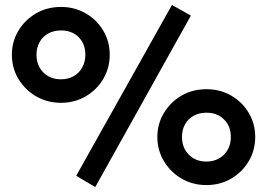

<svg xmlns="http://www.w3.org/2000/svg" viewBox="-20 -738 1080 776"><path d="M365 18 288 -27.5 675 -718 751.5 -675ZM226.5 -322.5Q171 -322.5 126.2 -348.5Q81.5 -374.5 54.8 -418.5Q28 -462.5 28 -517Q28 -570.5 54.8 -614.5Q81.5 -658.5 126.2 -684.2Q171 -710 226.5 -710Q281.5 -710 326.2 -684.2Q371 -658.5 397.2 -614.5Q423.5 -570.5 423.5 -517Q423.5 -463 397.2 -418.8Q371 -374.5 326.2 -348.5Q281.5 -322.5 226.5 -322.5ZM226.5 -417.5Q255.5 -417.5 277.8 -430.2Q300 -443 312.5 -465.5Q325 -488 325 -517Q325 -560.5 297.8 -587.8Q270.5 -615 226.5 -615Q197 -615 174.8 -602.5Q152.5 -590 140 -567.8Q127.5 -545.5 127.5 -517Q127.5 -473 155.2 -445.2Q183 -417.5 226.5 -417.5ZM814.5 10Q759 10 714.2 -16Q669.5 -42 642.8 -86.2Q616 -130.5 616 -184.5Q616 -238 642.8 -282Q669.5 -326 714.2 -351.8Q759 -377.5 814.5 -377.5Q869.5 -377.5 914.2 -351.8Q959 -326 985.2 -282Q1011.5 -238 1011.5 -184.5Q1011.5 -130.5 985.2 -86.2Q959 -42 914.2 -16Q869.5 10 814.5 10ZM814.5 -85Q843 -85 865.5 -97.8Q888 -110.5 900.5 -133Q913 -155.5 913 -184.5Q913 -228 885.5 -255.2Q858 -282.5 814.5 -282.5Q785 -282.5 762.8 -270.2Q740.5 -258 728 -235.8Q715.5 -213.5 715.5 -184.5Q715.5 -141 743 -113Q770.5 -85 814.5 -85Z"/></svg>

Font: Geologica Cursive SemiBold
Style: Regular
Weight: 600
Designer: Sindre Bremnes, Frode Helland
Foundry: Monokrom Skriftforlag AS
Version: Version 1.010;gftools[0.9.28]